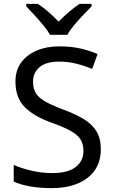

<svg xmlns="http://www.w3.org/2000/svg" viewBox="-20 -964 589 994"><path d="M502 -191Q502 -96 433 -43Q364 10 247 10Q187 10 136 1Q85 -8 51 -24V-110Q87 -94 140.5 -81Q194 -68 251 -68Q331 -68 371.5 -99Q412 -130 412 -183Q412 -218 397 -242Q382 -266 345.5 -286.5Q309 -307 244 -330Q153 -363 106.5 -411Q60 -459 60 -542Q60 -599 89 -639.5Q118 -680 169.5 -702Q221 -724 288 -724Q347 -724 396 -713Q445 -702 485 -684L457 -607Q420 -623 376.5 -634Q333 -645 286 -645Q219 -645 185 -616.5Q151 -588 151 -541Q151 -505 166 -481Q181 -457 215 -438Q249 -419 307 -397Q370 -374 413.5 -347.5Q457 -321 479.5 -284Q502 -247 502 -191ZM239 -784Q226 -807 204 -833.5Q182 -860 158 -886Q134 -912 116 -931V-944H176Q202 -927 230 -903Q258 -879 283 -852Q310 -879 338 -903Q366 -927 392 -944H454V-931Q435 -912 410.5 -886Q386 -860 363.5 -833.5Q341 -807 329 -784Z"/></svg>

Font: Noto Serif Ottoman Siyaq
Style: Regular
Weight: 400
Designer: Sérgio Martins
Version: Version 1.005; ttfautohint (v1.8.4.7-5d5b)